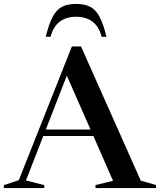

<svg xmlns="http://www.w3.org/2000/svg" viewBox="-30 -960 817 980"><path d="M688.5 -38 766.5 -15.5V0H457.5V-15.5L547 -37L446.5 -266H191L102.5 -39L196 -15V0H-10.5V-15L66 -40.5L337 -723H383.5ZM204 -299H432L311 -574ZM358.5 -874.5Q309.5 -874.5 276 -850.2Q242.5 -826 228 -772H203.5Q219.5 -838 239 -874.5Q258.5 -911 286.8 -925.5Q315 -940 358.5 -940Q402 -940 430.2 -925.5Q458.5 -911 478 -874.5Q497.5 -838 513.5 -772H489Q474.5 -826 441 -850.2Q407.5 -874.5 358.5 -874.5Z"/></svg>

Font: Newsreader 72pt Medium
Style: Regular
Weight: 500
Designer: Hugues Gentile
Foundry: Production Type
Version: Version 1.003; ttfautohint (v1.8.3)